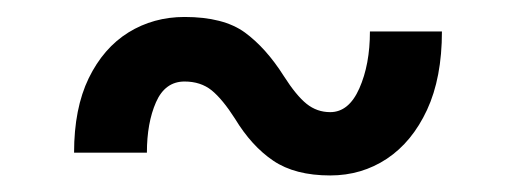

<svg xmlns="http://www.w3.org/2000/svg" viewBox="-20 -378 624 232"><path d="M379 -166Q336.5 -166 310.2 -183.8Q284 -201.5 264 -234.5Q249 -258 235.8 -268.8Q222.5 -279.5 203 -279.5Q179.5 -279.5 168.5 -254.5Q157.5 -229.5 157.5 -193.5H69.5Q69.5 -247 87.2 -283.5Q105 -320 135.2 -338.8Q165.5 -357.5 203 -357.5Q250 -357.5 275.8 -338.8Q301.5 -320 323 -286Q338 -262.5 350.5 -252.5Q363 -242.5 379 -242.5Q401.5 -242.5 414.2 -271.2Q427 -300 427 -340H514Q514 -284 496 -245.2Q478 -206.5 447.5 -186.2Q417 -166 379 -166Z"/></svg>

Font: Acari Sans Neue
Style: Bold
Weight: 700
Designer: Alfredo Marco Pradil (font), Cristiano Sobral (main changes)
Foundry: Hanken Design Co. (font), Cristiano Sobral (main changes)
Version: Version 2.459;March 19, 2022;FontCreator 14.0.0.2808 64-bit;